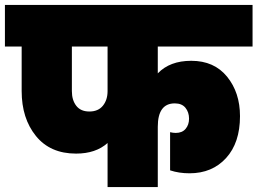

<svg xmlns="http://www.w3.org/2000/svg" viewBox="-31 -760 1046 780"><path d="M332 -307Q368 -307 387 -330.5Q406 -354 406 -390V-571H261V-390Q261 -353 279 -330Q297 -307 332 -307ZM-11 -571V-740H995V-571H610V-462Q659 -513 746 -513Q839 -513 891.5 -448.5Q944 -384 944 -288Q944 -180 887.5 -118Q831 -56 739 -56Q696 -56 660 -68V-223Q672 -220 683 -220Q709 -220 723 -236.5Q737 -253 737 -278Q737 -304 722.5 -322Q708 -340 679 -340Q610 -340 610 -245V0H406V-179Q358 -136 278 -136Q173 -136 115 -207.5Q57 -279 57 -390V-571Z"/></svg>

Font: Poppins Black
Style: Regular
Weight: 900
Designer: Ninad Kale (Devanagari), Jonny Pinhorn (Latin)
Foundry: Indian Type Foundry
Version: Version 3.200;PS 1.000;hotconv 16.6.54;makeotf.lib2.5.65590